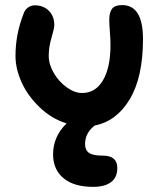

<svg xmlns="http://www.w3.org/2000/svg" viewBox="-20 -520 649 756"><path d="M347.2 215.8Q271 215.8 230 181.6Q189 147.5 189 87.9Q189 17.6 242.2 -34.2Q183.1 -52.2 135.7 -97.9Q88.4 -143.6 64.7 -196.8Q41 -250 41 -299.8Q41 -385.7 73.2 -466.8Q77.6 -481 89.8 -490Q102.1 -499 117.2 -499Q150.9 -499 172.4 -477.5Q193.8 -456.1 193.8 -420.9Q193.8 -408.7 182.9 -371.8Q171.9 -335 171.9 -299.8Q171.9 -266.6 191.9 -232.4Q211.9 -198.2 242.9 -176Q273.9 -153.8 303.2 -153.8Q356.4 -153.8 385.7 -204.3Q415 -254.9 415 -340.8Q415 -365.2 412.6 -395.8Q410.2 -426.3 410.2 -441.9Q410.2 -471.2 421.4 -485.6Q432.6 -500 460.9 -500Q543 -500 543 -366.2Q543 -216.3 491 -129.4Q439 -42.5 353 -25.9Q314.9 3.4 314.9 47.9Q314.9 70.8 330.3 81.8Q345.7 92.8 384.8 92.8Q441.9 92.8 441.9 141.1Q441.9 179.2 416.7 197.5Q391.6 215.8 347.2 215.8Z"/></svg>

Font: Shantell Sans Irregular Bouncy
Style: Regular
Weight: 600
Designer: Stephen Nixon, Anya Danilova, Shantell Martin
Foundry: Arrow Type
Version: Version 1.006;[9816181b4]